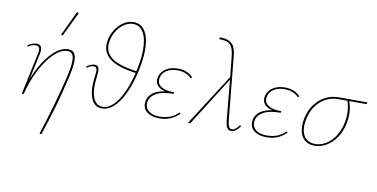

<svg xmlns="http://www.w3.org/2000/svg" viewBox="-89 -970 2980 1518"><g transform="rotate(10 1401.5 -211.0)"><path d="M465 -327Q465 -277 444 -187Q414 -58 382 53.5Q350 165 308 289L293 286Q371 48 428 -188Q449 -278 449 -324Q449 -363 436 -379Q423 -395 397 -395Q346 -395 290.5 -341.5Q235 -288 188.5 -197.5Q142 -107 115 0H100L171 -334Q172 -337 173.5 -346Q175 -355 175 -362Q175 -396 142 -396Q128 -396 112 -390.5Q96 -385 83 -374L77 -384Q92 -396 111 -403Q130 -410 147 -410Q190 -410 190 -364Q190 -349 186 -333L142 -127Q192 -254 262.5 -332Q333 -410 401 -410Q434 -410 449.5 -390Q465 -370 465 -327ZM325 -513 418 -711 434 -706 338 -508Z M1000 -509Q1000 -439 982 -352Q947 -186 883.5 -90.5Q820 5 744 5Q693 5 666.5 -38.5Q640 -82 640 -158Q640 -195 646 -237Q650 -263 650 -277Q650 -312 624 -312Q612 -312 597 -306.5Q582 -301 570 -290L564 -300Q579 -312 596 -319Q613 -326 628 -326Q649 -326 657 -313Q665 -300 665 -278Q665 -274 662 -238Q656 -195 656 -159Q656 -87 679.5 -48Q703 -9 746 -9Q811 -9 867.5 -92.5Q924 -176 958 -318Q820 -336 756 -381Q692 -426 692 -498Q692 -514 695 -530Q702 -577 728.5 -619Q755 -661 793 -686Q831 -711 874 -711Q935 -711 967.5 -658Q1000 -605 1000 -509ZM984 -509Q984 -598 955 -647Q926 -696 872 -696Q834 -696 799.5 -672.5Q765 -649 741.5 -610.5Q718 -572 711 -528Q708 -512 708 -497Q708 -432 767 -391.5Q826 -351 961 -332Q965 -346 966 -353Q984 -440 984 -509Z M1404 -361 1395 -351Q1352 -396 1282 -396Q1230 -396 1195 -374Q1160 -352 1152 -314Q1150 -302 1150 -296Q1150 -259 1185.5 -239.5Q1221 -220 1285 -220L1283 -207Q1193 -207 1146.5 -181.5Q1100 -156 1090 -113Q1088 -101 1088 -94Q1088 -57 1118.5 -34Q1149 -11 1203 -11Q1299 -11 1355 -71L1363 -62Q1335 -33 1296.5 -15Q1258 3 1203 3Q1144 3 1108 -22.5Q1072 -48 1072 -92Q1072 -140 1107 -172.5Q1142 -205 1212 -215Q1174 -224 1154 -245Q1134 -266 1134 -295Q1134 -306 1137 -318Q1148 -360 1186.5 -385Q1225 -410 1282 -410Q1360 -410 1404 -361Z M1852 -47Q1834 -22 1817 -9.5Q1800 3 1781 3Q1758 3 1747 -15.5Q1736 -34 1732 -76L1702 -395L1452 0H1433L1700 -416L1683 -580Q1678 -624 1666.5 -648.5Q1655 -673 1636 -683Q1617 -693 1586 -695L1562 -696L1566 -711L1588 -710Q1640 -706 1666.5 -678.5Q1693 -651 1699 -583L1748 -78Q1752 -42 1760 -26.5Q1768 -11 1784 -11Q1813 -11 1843 -55Z M2264 -361 2255 -351Q2212 -396 2142 -396Q2090 -396 2055 -374Q2020 -352 2012 -314Q2010 -302 2010 -296Q2010 -259 2045.5 -239.5Q2081 -220 2145 -220L2143 -207Q2053 -207 2006.5 -181.5Q1960 -156 1950 -113Q1948 -101 1948 -94Q1948 -57 1978.5 -34Q2009 -11 2063 -11Q2159 -11 2215 -71L2223 -62Q2195 -33 2156.5 -15Q2118 3 2063 3Q2004 3 1968 -22.5Q1932 -48 1932 -92Q1932 -140 1967 -172.5Q2002 -205 2072 -215Q2034 -224 2014 -245Q1994 -266 1994 -295Q1994 -306 1997 -318Q2008 -360 2046.5 -385Q2085 -410 2142 -410Q2220 -410 2264 -361Z M2799 -392H2660Q2678 -346 2678 -288Q2678 -249 2670 -213Q2658 -152 2625.5 -102.5Q2593 -53 2547 -25Q2501 3 2450 3Q2391 3 2359 -34Q2327 -71 2327 -135Q2327 -163 2333 -194Q2353 -291 2419 -349Q2485 -407 2575 -407H2803ZM2662 -289Q2662 -346 2645 -392H2572Q2490 -392 2429.5 -338Q2369 -284 2350 -194Q2343 -157 2343 -136Q2343 -77 2372.5 -44Q2402 -11 2453 -11Q2499 -11 2541 -37.5Q2583 -64 2612.5 -110.5Q2642 -157 2654 -215Q2662 -250 2662 -289Z"/></g></svg>

Font: Ysabeau Thin
Style: Italic
Weight: 200
Italic angle: -12°
Designer: Christian Thalmann (Catharsis Fonts)
Version: Version 0.003